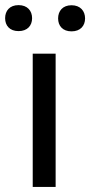

<svg xmlns="http://www.w3.org/2000/svg" viewBox="-54 -741 357 761"><path d="M-33.7 -668.9C-33.7 -639.6 -15.6 -617.7 19.5 -617.7C54.7 -617.7 73.2 -639.6 73.2 -668.9C73.2 -698.2 54.7 -720.7 19.5 -720.7C-15.6 -720.7 -33.7 -698.2 -33.7 -668.9ZM176.3 -668C176.3 -638.7 194.3 -616.7 229.5 -616.7C264.6 -616.7 283.2 -638.7 283.2 -668C283.2 -697.3 264.6 -720.2 229.5 -720.2C194.3 -720.2 176.3 -697.3 176.3 -668ZM166.5 -528.3H75.7V0H166.5Z"/></svg>

Font: Roboto
Style: Regular
Weight: 400
Designer: Google
Version: Version 2.137; 2017